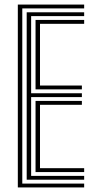

<svg xmlns="http://www.w3.org/2000/svg" viewBox="-20 -820 416 840"><path d="M58 0V-800H348.2V-783.2H77.5V-16.8H348.2V0ZM135.5 -67.2V-378.5H338.2V-361.5H155V-84.2H348.2V-67.2ZM96.8 -33.8V-766.2H348.2V-749.5H116.2V-412H338.2V-395.2H116.2V-50.5H348.2V-33.8ZM135.5 -429V-732.8H348.2V-715.8H155V-445.8H338.2V-429Z"/></svg>

Font: Big Shoulders Inline Text Thin SemiBold
Style: Regular
Weight: 600
Version: Version 2.002